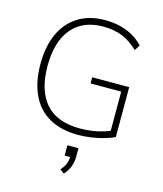

<svg xmlns="http://www.w3.org/2000/svg" viewBox="-138 -814 994 1174"><g transform="rotate(15 359.0 -227.0)"><path d="M402 8Q293 8 218 -34.5Q143 -77 105 -158Q67 -239 67 -353Q67 -465 104.5 -545.5Q142 -626 212 -669.5Q282 -713 381 -713Q431 -713 475 -702.5Q519 -692 556.5 -671Q594 -650 624 -618L602 -583Q553 -630 500.5 -651Q448 -672 380 -672Q251 -672 181.5 -588.5Q112 -505 112 -353Q112 -197 184 -115Q256 -33 401 -33Q457 -33 507 -43.5Q557 -54 600 -73L588 -35V-316H394V-355H628V-40Q604 -27 566 -16Q528 -5 485 1.5Q442 8 402 8ZM378 259 352 239Q375 213 382.5 191Q390 169 390 144L405 151H355V86H425V140Q425 174 413 204.5Q401 235 378 259Z"/></g></svg>

Font: Nunito Sans 12pt ExtraLight 12pt ExtraLight
Style: Regular
Weight: 250
Version: Version 3.101;gftools[0.9.27]